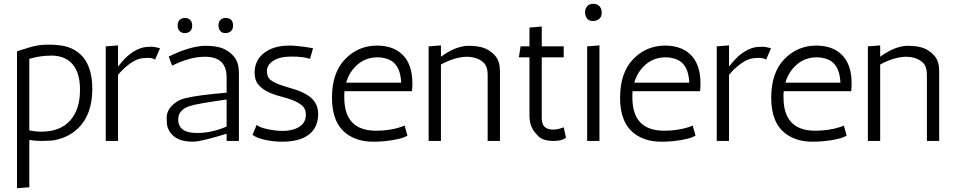

<svg xmlns="http://www.w3.org/2000/svg" viewBox="-20 -745 5055 1015"><path d="M135 -5V245L70 250V-474Q92 -481 137.5 -495Q183 -509 234.5 -509Q286 -509 323.5 -500.5Q361 -492 393 -468Q468 -410 468 -276Q468 -142 396 -70Q363 -37 322.5 -20.5Q282 -4 253 -2Q224 0 196 0Q168 0 135 -5ZM135 -56Q165 -49 199 -49Q297 -49 350 -107Q403 -165 403 -270Q403 -375 349 -420Q311 -451 251.5 -451Q192 -451 135 -434Z M800 -430Q784 -439 766 -439Q748 -439 746 -438Q708 -438 669.5 -410.5Q631 -383 604 -349V0H539V-500L604 -505V-393Q641 -440 667 -459Q715 -495 759 -497Q765 -498 781 -498Q797 -498 826 -490Z M872 -446Q981 -500 1063 -503Q1128 -503 1163.5 -486.5Q1199 -470 1221 -440.5Q1243 -411 1243 -358V0H1178V-38Q1041 4 1002 4Q1000 4 999 4Q909 4 876 -51Q864 -71 862.5 -90Q861 -109 861 -122Q861 -158 889 -186.5Q917 -215 956 -225Q1022 -242 1178 -255V-336Q1178 -445 1064 -445Q984 -445 890 -398ZM922 -114Q922 -42 1021 -42Q1100 -42 1178 -76V-219Q1022 -197 985 -185Q922 -165 922 -114ZM956.5 -570Q939 -570 929 -581.5Q919 -593 919 -611Q919 -629 929.5 -639.5Q940 -650 957.5 -650Q975 -650 985.5 -639.5Q996 -629 996 -609.5Q996 -590 985 -580Q974 -570 956.5 -570ZM1172 -650Q1212 -650 1212 -610Q1212 -590 1200.5 -580Q1189 -570 1171.5 -570Q1154 -570 1144.5 -581.5Q1135 -593 1135 -611Q1135 -629 1145 -639.5Q1155 -650 1172 -650Z M1619 -434Q1583 -446 1521 -446Q1459 -446 1425 -424Q1391 -402 1391 -369.5Q1391 -337 1411 -322Q1431 -307 1461 -296.5Q1491 -286 1526.5 -276Q1562 -266 1592 -250Q1662 -214 1662 -143Q1662 -72 1613.5 -34Q1565 4 1472 4Q1425 4 1381.5 -5.5Q1338 -15 1315 -32L1337 -85Q1360 -65 1430 -56Q1452 -53 1475 -53Q1527 -53 1562 -74.5Q1597 -96 1597 -140Q1597 -170 1577 -187Q1557 -204 1527 -215.5Q1497 -227 1461.5 -236Q1426 -245 1396 -259.5Q1366 -274 1346 -297.5Q1326 -321 1326 -361Q1326 -426 1376 -465Q1426 -504 1510 -504Q1531 -504 1553 -501.5Q1575 -499 1593 -497L1635 -490Z M1800 -230Q1800 -54 1968 -54Q2039 -54 2098 -73Q2113 -78 2119 -81L2134 -28Q2099 -7 2007 2Q1981 4 1952 4Q1868 4 1812 -38Q1735 -95 1735 -228Q1735 -361 1804.5 -432.5Q1874 -504 1973 -504Q2072 -504 2122 -440Q2160 -389 2160 -305Q2160 -285 2158 -263H1801Q1800 -255 1800 -246ZM1977 -442Q1915 -442 1871 -404.5Q1827 -367 1810 -308H2101Q2096 -419 2015 -437Q1997 -442 1977 -442Z M2311 -445Q2386 -500 2453 -503Q2514 -503 2547 -488Q2580 -473 2601.5 -445.5Q2623 -418 2623 -368V0H2558V-351Q2558 -388 2542 -408Q2510 -445 2444 -445Q2381 -442 2311 -404V0H2246V-500L2311 -505Z M2972 -18Q2954 0 2907 0Q2841 0 2818 -34Q2779 -71 2779 -134V-442H2723L2732 -500H2779V-599L2844 -605V-500H2960V-442H2844V-118Q2844 -60 2904 -60Q2930 -60 2960 -72Z M3149 -505V0H3084V-500ZM3114 -634Q3094 -634 3083.5 -647Q3073 -660 3073 -680Q3073 -700 3084.5 -712.5Q3096 -725 3116 -725Q3136 -725 3148.5 -712.5Q3161 -700 3161 -678Q3161 -656 3147.5 -645Q3134 -634 3114 -634Z M3323 -230Q3323 -54 3491 -54Q3562 -54 3621 -73Q3636 -78 3642 -81L3657 -28Q3622 -7 3530 2Q3504 4 3475 4Q3391 4 3335 -38Q3258 -95 3258 -228Q3258 -361 3327.5 -432.5Q3397 -504 3496 -504Q3595 -504 3645 -440Q3683 -389 3683 -305Q3683 -285 3681 -263H3324Q3323 -255 3323 -246ZM3500 -442Q3438 -442 3394 -404.5Q3350 -367 3333 -308H3624Q3619 -419 3538 -437Q3520 -442 3500 -442Z M4030 -430Q4014 -439 3996 -439Q3978 -439 3976 -438Q3938 -438 3899.5 -410.5Q3861 -383 3834 -349V0H3769V-500L3834 -505V-393Q3871 -440 3897 -459Q3945 -495 3989 -497Q3995 -498 4011 -498Q4027 -498 4056 -490Z M4122 -230Q4122 -54 4290 -54Q4361 -54 4420 -73Q4435 -78 4441 -81L4456 -28Q4421 -7 4329 2Q4303 4 4274 4Q4190 4 4134 -38Q4057 -95 4057 -228Q4057 -361 4126.5 -432.5Q4196 -504 4295 -504Q4394 -504 4444 -440Q4482 -389 4482 -305Q4482 -285 4480 -263H4123Q4122 -255 4122 -246ZM4299 -442Q4237 -442 4193 -404.5Q4149 -367 4132 -308H4423Q4418 -419 4337 -437Q4319 -442 4299 -442Z M4633 -445Q4708 -500 4775 -503Q4836 -503 4869 -488Q4902 -473 4923.5 -445.5Q4945 -418 4945 -368V0H4880V-351Q4880 -388 4864 -408Q4832 -445 4766 -445Q4703 -442 4633 -404V0H4568V-500L4633 -505Z"/></svg>

Font: Antic
Style: Regular
Weight: 400
Version: Version 1.0002